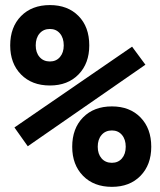

<svg xmlns="http://www.w3.org/2000/svg" viewBox="-20 -723 626 753"><path d="M175.8 -387.7Q105 -387.7 62.5 -430.9Q20 -474.1 20 -544.9Q20 -616.7 62.5 -659.9Q105 -703.1 175.8 -703.1Q245.6 -703.1 287.8 -660.4Q330.1 -617.7 330.1 -544.9Q330.1 -474.1 287.8 -430.9Q245.6 -387.7 175.8 -387.7ZM418.9 9.8Q348.1 9.8 305.7 -33.4Q263.2 -76.7 263.2 -147.5Q263.2 -219.2 305.7 -262.5Q348.1 -305.7 418.9 -305.7Q488.8 -305.7 531 -262.5Q573.2 -219.2 573.2 -147.5Q573.2 -76.7 531 -33.4Q488.8 9.8 418.9 9.8ZM88.9 -149.4 36.6 -223.1 498 -540 550.3 -469.2ZM175.8 -481.9Q200.2 -481.9 215.1 -499.3Q230 -516.6 230 -544.9Q230 -574.2 215.1 -591.8Q200.2 -609.4 175.8 -609.4Q150.4 -609.4 135.3 -591.8Q120.1 -574.2 120.1 -544.9Q120.1 -516.6 135.3 -499.3Q150.4 -481.9 175.8 -481.9ZM418.9 -84.5Q443.4 -84.5 458.3 -101.8Q473.1 -119.1 473.1 -147.5Q473.1 -176.3 458.3 -193.8Q443.4 -211.4 418.9 -211.4Q393.6 -211.4 378.4 -193.8Q363.3 -176.3 363.3 -147.5Q363.3 -119.1 378.4 -101.8Q393.6 -84.5 418.9 -84.5Z"/></svg>

Font: CaskaydiaCove NFP SemiBold
Style: Regular
Weight: 600
Designer: Aaron Bell
Foundry: Saja Typeworks
Version: Version 2111.001; VTT 6.35;Nerd Fonts 3.1.1